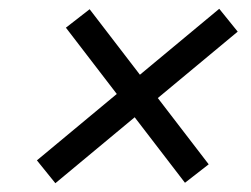

<svg xmlns="http://www.w3.org/2000/svg" viewBox="-20 -590 571 437"><path d="M401 -174 130 -527 184 -569 455 -216ZM106 -173 64 -225 479 -570 521 -518Z"/></svg>

Font: Instrument Sans
Style: Italic
Weight: 400
Italic angle: -13°
Designer: Rodrigo Fuenzalida
Foundry: fragTYPE
Version: Version 1.000;gftools[0.9.28]